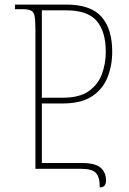

<svg xmlns="http://www.w3.org/2000/svg" viewBox="-20 -734 562 835"><path d="M414 81Q414 36 397 18Q380 0 331 0H134V-606Q134 -645 130.5 -663.5Q127 -682 115 -688Q103 -694 78 -694H45V-714H269Q374 -714 421 -661.5Q468 -609 468 -509Q468 -449 447.5 -397.5Q427 -346 380 -315Q333 -284 251 -284H162V-25H338Q393 -25 417 -5Q441 15 441 51Q441 81 414 81ZM162 -309H252Q326 -309 366.5 -338Q407 -367 423.5 -412.5Q440 -458 440 -509Q440 -597 400.5 -643Q361 -689 269 -689H162Z"/></svg>

Font: Noto Serif Georgian SemiCondensed Thin
Style: Regular
Weight: 100
Width: 4
Designer: Monotype Design Team, Akaki Razmadze
Foundry: Google LLC
Version: Version 2.003; ttfautohint (v1.8.4.7-5d5b)